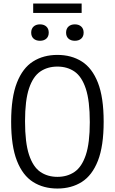

<svg xmlns="http://www.w3.org/2000/svg" viewBox="-20 -1061 652 1090"><path d="M305.9 9.3Q226.5 9.3 167.6 -28Q108.6 -65.2 76 -148.5Q43.3 -231.9 43.3 -370Q43.3 -508.1 76 -591.5Q108.6 -674.8 167.6 -712Q226.5 -749.3 305.9 -749.3Q385.3 -749.3 444.3 -712Q503.2 -674.8 535.9 -591.5Q568.5 -508.1 568.5 -370Q568.5 -231.9 535.9 -148.5Q503.2 -65.2 444.3 -28Q385.3 9.3 305.9 9.3ZM305.9 -57Q361.9 -57 403.1 -85.1Q444.3 -113.2 467.1 -180.9Q489.8 -248.6 489.8 -367.5Q489.8 -488.8 467.1 -557.6Q444.3 -626.3 403.1 -654.7Q361.9 -683 305.9 -683Q250 -683 208.8 -655Q167.5 -626.9 144.8 -559.2Q122.1 -491.4 122.1 -372.5Q122.1 -251.2 144.8 -182.4Q167.5 -113.7 208.8 -85.3Q250 -57 305.9 -57ZM405 -829.5Q382.2 -829.5 368.7 -841.8Q355.2 -854.1 355.2 -875.7Q355.2 -897.7 368.7 -910.2Q382.2 -922.7 405 -922.7Q427.7 -922.7 441.2 -910.2Q454.8 -897.7 454.8 -875.7Q454.8 -854.1 441.2 -841.8Q427.7 -829.5 405 -829.5ZM206.9 -829.5Q184.2 -829.5 170.6 -841.8Q157.1 -854.1 157.1 -875.7Q157.1 -897.7 170.6 -910.2Q184.2 -922.7 206.9 -922.7Q229.7 -922.7 243.2 -910.2Q256.7 -897.7 256.7 -875.7Q256.7 -854.1 243.2 -841.8Q229.7 -829.5 206.9 -829.5ZM168.4 -987.6V-1040.8H443.5V-987.6Z"/></svg>

Font: Encode Sans SC Condensed Thin
Style: Regular
Weight: 100
Width: 3
Designer: Multiple Designers
Foundry: Impallari Type
Version: Version 3.002